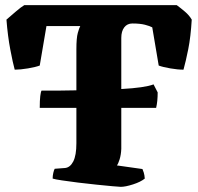

<svg xmlns="http://www.w3.org/2000/svg" viewBox="-20 -724 768 744"><path d="M134 -306Q134 -335 136 -351.5Q138 -368 141 -373Q178 -373 212 -373Q246 -373 276 -374V-533Q276 -577 281.5 -596.5Q287 -616 291 -623H160L134 -470Q118 -464 88.5 -459Q59 -454 37 -454Q30 -479 20 -531.5Q10 -584 5 -648Q20 -661 41 -679Q62 -697 74 -704H665Q680 -693 696.5 -679Q713 -665 723 -648Q719 -581 709.5 -533.5Q700 -486 691 -454Q669 -454 640 -459Q611 -464 595 -470L570 -618Q561 -623 542 -628Q523 -633 493 -633Q473 -633 461.5 -618Q450 -603 450 -577V-379Q541 -384 575 -397L591 -366Q591 -331 585 -306H450V-147Q449 -124 443.5 -106.5Q438 -89 433 -83L532 -69Q534 -65 537 -55.5Q540 -46 541 -32Q525 -19 495.5 -9.5Q466 0 448 0Q441 0 415 -2.5Q389 -5 353.5 -8.5Q318 -12 282.5 -16.5Q247 -21 220 -25Q193 -29 184 -32Q184 -43 186.5 -54Q189 -65 192 -70L232 -73Q252 -75 264 -98.5Q276 -122 276 -169V-306Z"/></svg>

Font: Texturina Black
Style: Regular
Weight: 900
Designer: Guillermo Torres Carreño
Foundry: Omnibus-Type
Version: Version 1.002; ttfautohint (v1.8.3)